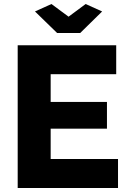

<svg xmlns="http://www.w3.org/2000/svg" viewBox="-20 -935 639 955"><path d="M236 -915 154 -878 264 -771H379L488 -878L406 -915L321 -852ZM567 -144H232V-295H512V-428H232V-566H558V-710H68V0H567Z"/></svg>

Font: FIGSv2-sans-serif ExtraBold
Style: Regular
Weight: 800
Designer: Matt McInerney, Pablo Impallari, Rodrigo Fuenzalida,Mirko Velimirovic
Foundry: Matt McInerney, Pablo Impallari, Rodrigo Fuenzalida
Version: Version 4.021;hotconv 1.0.109;makeotfexe 2.5.65596